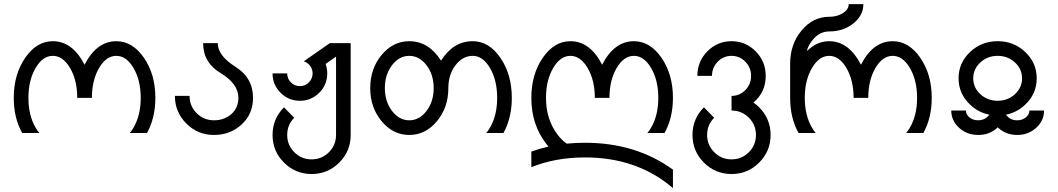

<svg xmlns="http://www.w3.org/2000/svg" viewBox="-20 -665 5289 960"><path d="M714.8 0H628.9Q639.2 -11.7 647.9 -27.3Q683.6 -88.4 683.6 -175.8Q683.6 -263.2 647.9 -324.5Q612.3 -385.7 561.5 -385.7Q510.7 -385.7 475.1 -324.5Q439.5 -263.2 439.5 -175.8H366.2Q366.2 -263.2 330.6 -324.5Q294.9 -385.7 244.1 -385.7Q193.4 -385.7 157.7 -324.5Q122.1 -263.2 122.1 -175.8Q122.1 -88.4 157.7 -27.3Q166.5 -11.7 176.8 0H90.8Q48.8 -75.2 48.8 -175.8Q48.8 -293 106 -376Q163.1 -459 244.1 -459Q342.3 -459 402.8 -341.3Q463.4 -459 561.5 -459Q642.6 -459 699.7 -376Q756.8 -293 756.8 -175.8Q756.8 -75.2 714.8 0Z M1068.8 -449.2Q1068.8 -386.7 1157 -331.3Q1245.1 -275.9 1245.1 -175.8Q1245.1 -94.7 1188 -42.5Q1130.9 9.8 1049.8 9.8Q968.8 9.8 911.6 -47.4Q854.5 -104.5 854.5 -185.5H927.7Q927.7 -134.8 963.4 -99.1Q999 -63.5 1049.8 -63.5Q1100.6 -63.5 1136.2 -94.2Q1171.9 -125 1171.9 -175.8Q1171.9 -246.1 1083.7 -299.1Q995.6 -352.1 995.6 -449.2Z M1538.1 205.1Q1457 205.1 1399.9 147.9Q1342.8 90.8 1342.8 9.8Q1342.8 -70.8 1399.9 -128.4L1451.2 -76.2Q1416 -41 1416 9.8Q1416 60.5 1451.7 96.2Q1487.3 131.8 1538.1 131.8Q1588.9 131.8 1624.5 96.2Q1660.2 60.5 1660.2 9.8V-381.8L1607.9 -345.2Q1616.2 -323.2 1616.2 -297.9Q1616.2 -241.2 1576.2 -201.2Q1536.1 -161.1 1479.5 -161.1Q1422.9 -161.1 1382.8 -201.2Q1342.8 -241.2 1342.8 -297.9H1416Q1416 -271.5 1434.6 -252.9Q1453.1 -234.4 1479.5 -234.4Q1505.9 -234.4 1524.4 -252.9Q1543 -271.5 1543 -298.8Q1542.5 -324.7 1524.4 -342.8Q1513.2 -354 1499 -358.4L1628.9 -449.2H1733.4V9.8Q1733.4 90.8 1676.3 147.9Q1619.1 205.1 1538.1 205.1Z M2026.4 -63.5Q2077.1 -63.5 2112.8 -110.6Q2148.4 -157.7 2148.4 -224.6Q2148.4 -291.5 2112.8 -338.6Q2077.1 -385.7 2026.4 -385.7Q1975.6 -385.7 1939.9 -338.6Q1904.3 -291.5 1904.3 -224.6Q1904.3 -157.7 1939.9 -110.6Q1975.6 -63.5 2026.4 -63.5ZM2026.4 9.8Q1945.3 9.8 1888.2 -58.8Q1831.1 -127.4 1831.1 -224.6Q1831.1 -321.8 1888.2 -390.4Q1945.3 -459 2026.4 -459Q2123.5 -459 2185.1 -361.8Q2246.6 -459 2343.8 -459Q2424.8 -459 2481.9 -376Q2539.1 -293 2539.1 -175.8Q2539.1 -75.2 2497.1 0H2411.1Q2421.4 -11.7 2430.2 -27.3Q2465.8 -88.4 2465.8 -175.8Q2465.8 -263.2 2430.2 -324.5Q2394.5 -385.7 2343.8 -385.7Q2293 -385.7 2257.3 -338.6Q2221.7 -291.5 2221.7 -224.6Q2221.7 -127.4 2164.6 -58.8Q2107.4 9.8 2026.4 9.8Z M3344.7 275.4Q3166 122.1 2905.3 122.1Q2757.8 122.1 2636.7 170.9V92.8Q2678.7 77.6 2722.7 67.9L2715.3 59.1Q2636.7 -38.1 2636.7 -175.8Q2636.7 -293 2693.8 -376Q2751 -459 2832 -459Q2930.2 -459 2990.7 -341.3Q3051.3 -459 3149.4 -459Q3230.5 -459 3287.6 -376Q3344.7 -293 3344.7 -175.8Q3344.7 -75.2 3302.7 0H3216.8Q3227.1 -11.7 3235.8 -27.3Q3271.5 -88.4 3271.5 -175.8Q3271.5 -263.2 3235.8 -324.5Q3200.2 -385.7 3149.4 -385.7Q3098.6 -385.7 3063 -324.5Q3027.3 -263.2 3027.3 -175.8H2954.1Q2954.1 -263.2 2918.5 -324.5Q2882.8 -385.7 2832 -385.7Q2781.2 -385.7 2745.6 -324.5Q2710 -263.2 2710 -175.8Q2710 -68.4 2767.1 7.3Q2788.6 35.6 2813.5 53.2Q2857.9 48.8 2905.3 48.8Q3159.2 48.8 3344.7 183.1Z M3637.7 205.1Q3556.6 205.1 3499.5 147.9Q3442.4 90.8 3442.4 9.8Q3442.4 -70.8 3499.5 -128.4L3550.8 -76.2Q3515.6 -41 3515.6 9.8Q3515.6 60.5 3551.3 96.2Q3586.9 131.8 3637.7 131.8Q3688.5 131.8 3724.1 96.2Q3759.8 60.5 3759.8 9.8Q3759.8 -41 3724.1 -76.7Q3688.5 -112.3 3637.7 -112.3V-185.5Q3678.2 -185.5 3706.8 -214.8Q3735.4 -244.1 3735.4 -285.6Q3735.4 -327.1 3706.8 -356.4Q3678.2 -385.7 3637.7 -385.7Q3597.2 -385.7 3568.6 -356.4Q3540 -327.1 3540 -285.6H3466.8Q3466.8 -357.4 3516.8 -408.2Q3566.9 -459 3637.7 -459Q3708.5 -459 3758.5 -408.2Q3808.6 -357.4 3808.6 -285.6Q3808.6 -203.6 3747.1 -152.3Q3762.2 -142.1 3775.9 -128.4Q3833 -70.8 3833 9.8Q3833 90.8 3775.9 147.9Q3718.8 205.1 3637.7 205.1Z M4596.7 0H4510.7Q4521 -11.7 4529.8 -27.3Q4565.4 -88.4 4565.4 -175.8Q4565.4 -263.2 4529.8 -324.5Q4494.1 -385.7 4443.4 -385.7Q4392.6 -385.7 4356.9 -324.5Q4321.3 -263.2 4321.3 -175.8H4248Q4248 -263.2 4212.4 -324.5Q4176.8 -385.7 4126 -385.7Q4075.2 -385.7 4039.6 -324.5Q4003.9 -263.2 4003.9 -175.8Q4003.9 -88.4 4039.6 -27.3Q4048.3 -11.7 4058.6 0H3972.7Q3930.7 -75.2 3930.7 -175.8V-346.7Q3930.7 -443.8 3987.8 -512.5Q4044.9 -581.1 4126 -581.1Q4166.5 -581.1 4195.1 -599.6Q4223.6 -618.2 4223.6 -644.5H4296.9Q4296.9 -587.9 4246.8 -547.9Q4196.8 -507.8 4126 -507.8Q4075.2 -507.8 4039.6 -460.9Q4024.9 -441.4 4016.6 -419.4L4015.6 -410.2Q4064 -459 4126 -459Q4224.1 -459 4284.7 -341.3Q4345.2 -459 4443.4 -459Q4524.4 -459 4581.5 -376Q4638.7 -293 4638.7 -175.8Q4638.7 -75.2 4596.7 0Z M4968.3 -161.1Q5019 -161.1 5054.7 -194.1Q5090.3 -227.1 5090.3 -273.4Q5090.3 -319.8 5054.7 -352.8Q5019 -385.7 4968.3 -385.7Q4917.5 -385.7 4881.8 -352.8Q4846.2 -319.8 4846.2 -273.4Q4846.2 -227.1 4881.8 -194.1Q4917.5 -161.1 4968.3 -161.1ZM5065.9 9.8Q5010.3 9.8 4971.2 -25.9L4968.3 -28.3Q4930.2 9.8 4870.6 9.8Q4814.9 9.8 4775.6 -25.9Q4736.3 -61.5 4736.3 -112.3H4809.6Q4809.6 -92.3 4827.4 -77.9Q4845.2 -63.5 4870.6 -63.5Q4896 -63.5 4914.1 -78.1Q4921.9 -84.5 4926.3 -91.8Q4871.6 -102.5 4830.1 -142.1Q4772.9 -196.3 4772.9 -273.4Q4772.9 -350.6 4830.1 -404.8Q4887.2 -459 4968.3 -459Q5049.3 -459 5106.4 -404.8Q5163.6 -350.6 5163.6 -273.4Q5163.6 -196.3 5106.4 -142.1Q5064.9 -102.5 5010.3 -91.8Q5029.3 -63.5 5065.9 -63.5Q5091.3 -63.5 5109.1 -77.9Q5127 -92.3 5127 -112.3H5200.2Q5200.2 -61.5 5160.9 -25.9Q5121.6 9.8 5065.9 9.8Z"/></svg>

Font: Catrinity
Style: Regular
Weight: 400
Designer: Alexander Lange
Foundry: High-Logic / Made with FontCreator
Version: Version 2.090;May 20, 2024;FontCreator 15.0.0.2974 64-bit